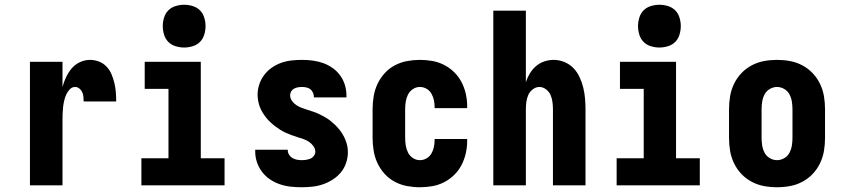

<svg xmlns="http://www.w3.org/2000/svg" viewBox="-20 -780 3540 808"><path d="M106 0V-520H243V-414Q249 -436 258.5 -456Q268 -476 282 -492.5Q296 -509 316.5 -518.5Q337 -528 359 -528Q378 -528 396.5 -521Q415 -514 428.5 -499.5Q442 -485 449.5 -467Q457 -449 461.5 -430Q466 -411 467.5 -391.5Q469 -372 469 -353H332Q332 -363 331 -373Q330 -383 326 -392Q322 -401 314 -407.5Q306 -414 296 -414Q283 -414 273.5 -404Q264 -394 258.5 -381.5Q253 -369 250 -356Q247 -343 245.5 -329.5Q244 -316 243.5 -302.5Q243 -289 243 -276V0Z M575 0V-114H689V-406H589V-520H825V-114H925V0ZM755 -580Q737 -580 719 -585.5Q701 -591 688.5 -603.5Q676 -616 670.5 -634Q665 -652 665 -670Q665 -688 670.5 -706Q676 -724 688.5 -736.5Q701 -749 719 -754.5Q737 -760 755 -760Q773 -760 791 -754.5Q809 -749 821.5 -736.5Q834 -724 839.5 -706Q845 -688 845 -670Q845 -652 839.5 -634Q834 -616 821.5 -603.5Q809 -591 791 -585.5Q773 -580 755 -580Z M1249 8Q1226 8 1203 5.5Q1180 3 1158 -4.5Q1136 -12 1116.5 -25Q1097 -38 1083 -56.5Q1069 -75 1061.5 -97Q1054 -119 1054 -142V-150H1191V-148Q1191 -138 1196.5 -129Q1202 -120 1210.5 -115Q1219 -110 1229 -108Q1239 -106 1249 -106Q1259 -106 1268.5 -107.5Q1278 -109 1286.5 -112.5Q1295 -116 1301 -124Q1307 -132 1307 -141Q1307 -154 1299 -165Q1291 -176 1280 -183.5Q1269 -191 1256.5 -195Q1244 -199 1231.5 -203Q1219 -207 1206.5 -211.5Q1194 -216 1182 -221.5Q1170 -227 1159 -234Q1148 -241 1137.5 -249Q1127 -257 1117.5 -266Q1108 -275 1100 -285Q1092 -295 1085 -306.5Q1078 -318 1073.5 -330Q1069 -342 1066.5 -355Q1064 -368 1064 -381Q1064 -403 1071 -424.5Q1078 -446 1091.5 -464Q1105 -482 1123.5 -495Q1142 -508 1163 -515.5Q1184 -523 1206.5 -525.5Q1229 -528 1251 -528Q1274 -528 1296.5 -525Q1319 -522 1340 -514.5Q1361 -507 1379.5 -494Q1398 -481 1411.5 -462.5Q1425 -444 1431.5 -422Q1438 -400 1438 -378V-370H1301V-372Q1301 -381 1297 -390Q1293 -399 1286 -404.5Q1279 -410 1269.5 -412Q1260 -414 1251 -414Q1242 -414 1233.5 -412.5Q1225 -411 1217.5 -407Q1210 -403 1205.5 -395.5Q1201 -388 1201 -379Q1201 -366 1209 -355Q1217 -344 1228 -337Q1239 -330 1251.5 -325.5Q1264 -321 1276.5 -317Q1289 -313 1301 -309Q1313 -305 1325 -299Q1337 -293 1348.5 -286.5Q1360 -280 1370 -272Q1380 -264 1389.5 -255Q1399 -246 1407.5 -235.5Q1416 -225 1422.5 -214Q1429 -203 1434 -190.5Q1439 -178 1441.5 -165.5Q1444 -153 1444 -139Q1444 -117 1436.5 -94.5Q1429 -72 1414.5 -54.5Q1400 -37 1380.5 -24.5Q1361 -12 1339.5 -4.5Q1318 3 1295 5.5Q1272 8 1249 8Z M1747 8Q1720 8 1693 3Q1666 -2 1641.5 -15Q1617 -28 1598.5 -48.5Q1580 -69 1568.5 -93.5Q1557 -118 1552.5 -145.5Q1548 -173 1548 -200V-320Q1548 -347 1552.5 -374.5Q1557 -402 1568.5 -426.5Q1580 -451 1598.5 -471.5Q1617 -492 1641.5 -505Q1666 -518 1693 -523Q1720 -528 1747 -528Q1773 -528 1799 -523.5Q1825 -519 1848.5 -507Q1872 -495 1891 -476.5Q1910 -458 1922 -435Q1934 -412 1940 -386Q1946 -360 1946 -334V-325H1809V-329Q1809 -344 1806 -358.5Q1803 -373 1795.5 -386Q1788 -399 1775 -406.5Q1762 -414 1747 -414Q1731 -414 1717.5 -405Q1704 -396 1697 -382Q1690 -368 1687.5 -352Q1685 -336 1685 -320V-200Q1685 -184 1687.5 -168Q1690 -152 1697 -138Q1704 -124 1717.5 -115Q1731 -106 1747 -106Q1762 -106 1775 -113.5Q1788 -121 1795.5 -134Q1803 -147 1806 -161.5Q1809 -176 1809 -191V-195H1946V-186Q1946 -160 1940 -134Q1934 -108 1922 -85Q1910 -62 1891 -43.5Q1872 -25 1848.5 -13Q1825 -1 1799 3.5Q1773 8 1747 8Z M2056 0V-735H2193V-434Q2199 -453 2209.5 -470.5Q2220 -488 2235.5 -501.5Q2251 -515 2270.5 -521.5Q2290 -528 2310 -528Q2333 -528 2355 -519Q2377 -510 2393 -493.5Q2409 -477 2419 -455.5Q2429 -434 2434.5 -411.5Q2440 -389 2442 -366Q2444 -343 2444 -320V0H2307V-320Q2307 -335 2305 -350.5Q2303 -366 2297 -380Q2291 -394 2278 -404Q2265 -414 2250 -414Q2235 -414 2222 -404Q2209 -394 2203 -380Q2197 -366 2195 -350.5Q2193 -335 2193 -320V0Z M2575 0V-114H2689V-406H2589V-520H2825V-114H2925V0ZM2755 -580Q2737 -580 2719 -585.5Q2701 -591 2688.5 -603.5Q2676 -616 2670.5 -634Q2665 -652 2665 -670Q2665 -688 2670.5 -706Q2676 -724 2688.5 -736.5Q2701 -749 2719 -754.5Q2737 -760 2755 -760Q2773 -760 2791 -754.5Q2809 -749 2821.5 -736.5Q2834 -724 2839.5 -706Q2845 -688 2845 -670Q2845 -652 2839.5 -634Q2834 -616 2821.5 -603.5Q2809 -591 2791 -585.5Q2773 -580 2755 -580Z M3250 8Q3222 8 3195 3Q3168 -2 3143.5 -15Q3119 -28 3100 -48Q3081 -68 3069 -93Q3057 -118 3052.5 -145Q3048 -172 3048 -200V-320Q3048 -348 3052.5 -375Q3057 -402 3069 -427Q3081 -452 3100 -472Q3119 -492 3143.5 -505Q3168 -518 3195 -523Q3222 -528 3250 -528Q3278 -528 3305 -523Q3332 -518 3356.5 -505Q3381 -492 3400 -472Q3419 -452 3431 -427Q3443 -402 3447.5 -375Q3452 -348 3452 -320V-200Q3452 -172 3447.5 -145Q3443 -118 3431 -93Q3419 -68 3400 -48Q3381 -28 3356.5 -15Q3332 -2 3305 3Q3278 8 3250 8ZM3250 -106Q3266 -106 3280.5 -114.5Q3295 -123 3302.5 -137.5Q3310 -152 3312.5 -168Q3315 -184 3315 -200V-320Q3315 -336 3312.5 -352Q3310 -368 3302.5 -382.5Q3295 -397 3280.5 -405.5Q3266 -414 3250 -414Q3234 -414 3219.5 -405.5Q3205 -397 3197.5 -382.5Q3190 -368 3187.5 -352Q3185 -336 3185 -320V-200Q3185 -184 3187.5 -168Q3190 -152 3197.5 -137.5Q3205 -123 3219.5 -114.5Q3234 -106 3250 -106Z"/></svg>

Font: Iosevka Term Curly Heavy
Style: Regular
Weight: 900
Designer: Belleve Invis
Foundry: Belleve Invis
Version: Version 32.3.0